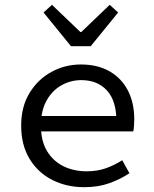

<svg xmlns="http://www.w3.org/2000/svg" viewBox="-20 -766 640 798"><path d="M330 12Q257 12 197.5 -18Q138 -48 103 -105.5Q68 -163 68 -244Q68 -323 103 -380Q138 -437 194.5 -467.5Q251 -498 316 -498Q386 -498 435.5 -469.5Q485 -441 511.5 -390Q538 -339 538 -270Q538 -256 537 -243Q536 -230 534 -220H123V-284H485L464 -261Q464 -347 424.5 -390Q385 -433 318 -433Q273 -433 234.5 -411Q196 -389 173 -347Q150 -305 150 -244Q150 -181 175 -139Q200 -97 243 -75.5Q286 -54 340 -54Q384 -54 419.5 -66.5Q455 -79 488 -100L518 -46Q482 -22 435.5 -5Q389 12 330 12ZM275 -574 161 -714 196 -746 314 -633H318L436 -746L471 -714L357 -574Z"/></svg>

Font: Source Code Pro
Style: Regular
Weight: 400
Monospace: yes
Designer: Paul D. Hunt, Teo Tuominen
Foundry: Adobe Systems Incorporated
Version: Version 1.018;hotconv 1.0.116;makeotfexe 2.5.65601